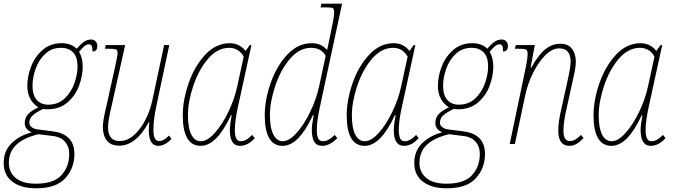

<svg xmlns="http://www.w3.org/2000/svg" viewBox="-65 -780 3646 1040"><path d="M-45 103Q-45 37 -1.5 -5Q42 -47 107 -63Q69 -79 69 -114Q69 -139 84.5 -158.5Q100 -178 143 -199Q116 -214 99.5 -244Q83 -274 83 -315Q83 -366 103.5 -419.5Q124 -473 166 -509.5Q208 -546 269 -546Q294 -546 315 -538.5Q336 -531 350 -516Q375 -544 392 -555Q409 -566 429 -566Q444 -566 453 -556Q462 -546 462 -531Q462 -501 436 -501Q436 -524 431.5 -532Q427 -540 417 -540Q405 -540 393.5 -531Q382 -522 363 -499Q383 -468 383 -419Q383 -370 363.5 -316.5Q344 -263 301 -225.5Q258 -188 191 -188Q181 -188 169 -190Q127 -170 110.5 -153.5Q94 -137 94 -115Q94 -101 107 -91Q120 -81 139 -79L217 -69Q338 -55 338 54Q338 131 288.5 185.5Q239 240 131 240Q50 240 2.5 204.5Q-45 169 -45 103ZM355 -420Q355 -471 331 -496Q307 -521 266 -521Q214 -521 179 -487.5Q144 -454 127.5 -406Q111 -358 111 -315Q111 -265 134 -239Q157 -213 196 -213Q251 -213 287 -248.5Q323 -284 339 -332Q355 -380 355 -420ZM310 54Q310 13 286 -13.5Q262 -40 216 -44L143 -53Q64 -34 23.5 4Q-17 42 -17 103Q-17 153 20 184Q57 215 130 215Q225 215 267.5 169Q310 123 310 54Z M741 -75Q741 -90 744 -118H741Q671 9 581 9Q535 9 513.5 -19Q492 -47 492 -93Q492 -127 513 -213L558 -416Q572 -479 572 -493Q572 -508 563 -512Q554 -516 521 -516H503L508 -536H613L541 -213Q533 -180 526.5 -145.5Q520 -111 520 -92Q520 -16 583 -16Q625 -16 661.5 -49Q698 -82 723.5 -132.5Q749 -183 760 -236L824 -536H852L782 -206Q766 -131 766 -78Q766 -46 773.5 -31Q781 -16 797 -16Q810 -16 824 -24Q838 -32 850 -46L864 -28Q849 -11 830 -0.5Q811 10 793 10Q741 10 741 -75Z M925 -156Q925 -238 957 -330Q989 -422 1047 -484Q1105 -546 1180 -546Q1207 -546 1229 -534.5Q1251 -523 1265 -504L1288 -536H1297L1224 -202Q1207 -124 1207 -76Q1207 -46 1214.5 -30.5Q1222 -15 1239 -15Q1253 -15 1267.5 -22.5Q1282 -30 1301 -49L1315 -32Q1278 10 1235 10Q1180 10 1180 -76Q1180 -104 1190 -156H1186Q1109 10 1022 10Q925 10 925 -156ZM1220 -312 1255 -473Q1243 -496 1222.5 -508.5Q1202 -521 1177 -521Q1112 -521 1061 -460.5Q1010 -400 981.5 -313.5Q953 -227 953 -156Q953 -86 971.5 -50.5Q990 -15 1023 -15Q1058 -15 1098 -59.5Q1138 -104 1171.5 -173Q1205 -242 1220 -312Z M1369 -156Q1369 -238 1401 -330Q1433 -422 1491 -484Q1549 -546 1624 -546Q1676 -546 1707 -509L1723 -585L1737 -654Q1745 -692 1745 -715Q1745 -731 1738 -735.5Q1731 -740 1704 -740H1671L1676 -760H1788L1668 -202Q1651 -124 1651 -76Q1651 -46 1658.5 -30.5Q1666 -15 1683 -15Q1714 -15 1748 -49L1762 -32Q1743 -12 1722 -1Q1701 10 1681 10Q1651 10 1637.5 -11.5Q1624 -33 1624 -76Q1624 -104 1634 -156H1630Q1553 10 1466 10Q1369 10 1369 -156ZM1664 -314 1699 -477Q1688 -499 1667.5 -510Q1647 -521 1621 -521Q1556 -521 1505 -460.5Q1454 -400 1425.5 -313.5Q1397 -227 1397 -156Q1397 -87 1416 -51Q1435 -15 1466 -15Q1501 -15 1541.5 -60Q1582 -105 1615.5 -174.5Q1649 -244 1664 -314Z M1813 -156Q1813 -238 1845 -330Q1877 -422 1935 -484Q1993 -546 2068 -546Q2095 -546 2117 -534.5Q2139 -523 2153 -504L2176 -536H2185L2112 -202Q2095 -124 2095 -76Q2095 -46 2102.5 -30.5Q2110 -15 2127 -15Q2141 -15 2155.5 -22.5Q2170 -30 2189 -49L2203 -32Q2166 10 2123 10Q2068 10 2068 -76Q2068 -104 2078 -156H2074Q1997 10 1910 10Q1813 10 1813 -156ZM2108 -312 2143 -473Q2131 -496 2110.5 -508.5Q2090 -521 2065 -521Q2000 -521 1949 -460.5Q1898 -400 1869.5 -313.5Q1841 -227 1841 -156Q1841 -86 1859.5 -50.5Q1878 -15 1911 -15Q1946 -15 1986 -59.5Q2026 -104 2059.5 -173Q2093 -242 2108 -312Z M2179 103Q2179 37 2222.5 -5Q2266 -47 2331 -63Q2293 -79 2293 -114Q2293 -139 2308.5 -158.5Q2324 -178 2367 -199Q2340 -214 2323.5 -244Q2307 -274 2307 -315Q2307 -366 2327.5 -419.5Q2348 -473 2390 -509.5Q2432 -546 2493 -546Q2518 -546 2539 -538.5Q2560 -531 2574 -516Q2599 -544 2616 -555Q2633 -566 2653 -566Q2668 -566 2677 -556Q2686 -546 2686 -531Q2686 -501 2660 -501Q2660 -524 2655.5 -532Q2651 -540 2641 -540Q2629 -540 2617.5 -531Q2606 -522 2587 -499Q2607 -468 2607 -419Q2607 -370 2587.5 -316.5Q2568 -263 2525 -225.5Q2482 -188 2415 -188Q2405 -188 2393 -190Q2351 -170 2334.5 -153.5Q2318 -137 2318 -115Q2318 -101 2331 -91Q2344 -81 2363 -79L2441 -69Q2562 -55 2562 54Q2562 131 2512.5 185.5Q2463 240 2355 240Q2274 240 2226.5 204.5Q2179 169 2179 103ZM2579 -420Q2579 -471 2555 -496Q2531 -521 2490 -521Q2438 -521 2403 -487.5Q2368 -454 2351.5 -406Q2335 -358 2335 -315Q2335 -265 2358 -239Q2381 -213 2420 -213Q2475 -213 2511 -248.5Q2547 -284 2563 -332Q2579 -380 2579 -420ZM2534 54Q2534 13 2510 -13.5Q2486 -40 2440 -44L2367 -53Q2288 -34 2247.5 4Q2207 42 2207 103Q2207 153 2244 184Q2281 215 2354 215Q2449 215 2491.5 169Q2534 123 2534 54Z M2959 -73Q2959 -121 2976 -192L3008 -337Q3026 -416 3026 -446Q3026 -518 2964 -518Q2925 -518 2887 -479Q2849 -440 2820.5 -381Q2792 -322 2780 -264L2724 0H2696L2786 -430Q2793 -470 2793 -487Q2793 -500 2789.5 -506Q2786 -512 2775 -514Q2764 -516 2740 -516H2724L2729 -536H2832L2809 -414H2813Q2851 -483 2888.5 -513Q2926 -543 2970 -543Q3013 -543 3033.5 -515.5Q3054 -488 3054 -446Q3054 -423 3048 -392.5Q3042 -362 3036 -337L3004 -192Q2987 -119 2987 -73Q2987 -44 2995.5 -30Q3004 -16 3022 -16Q3037 -16 3051 -24Q3065 -32 3082 -49L3096 -32Q3076 -11 3058 -0.5Q3040 10 3019 10Q2959 10 2959 -73Z M3150 -156Q3150 -238 3182 -330Q3214 -422 3272 -484Q3330 -546 3405 -546Q3432 -546 3454 -534.5Q3476 -523 3490 -504L3513 -536H3522L3449 -202Q3432 -124 3432 -76Q3432 -46 3439.5 -30.5Q3447 -15 3464 -15Q3478 -15 3492.5 -22.5Q3507 -30 3526 -49L3540 -32Q3503 10 3460 10Q3405 10 3405 -76Q3405 -104 3415 -156H3411Q3334 10 3247 10Q3150 10 3150 -156ZM3445 -312 3480 -473Q3468 -496 3447.5 -508.5Q3427 -521 3402 -521Q3337 -521 3286 -460.5Q3235 -400 3206.5 -313.5Q3178 -227 3178 -156Q3178 -86 3196.5 -50.5Q3215 -15 3248 -15Q3283 -15 3323 -59.5Q3363 -104 3396.5 -173Q3430 -242 3445 -312Z"/></svg>

Font: Noto Serif NarrowThin
Style: Italic
Weight: 250
Width: 4
Italic angle: -12°
Designer: Monotype Design Team
Foundry: Monotype Imaging Inc.
Version: Version 1.001